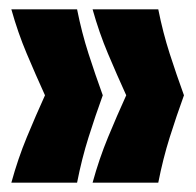

<svg xmlns="http://www.w3.org/2000/svg" viewBox="-20 -470 420 411"><path d="M318.8 -79H178.2Q192.2 -130 211.2 -176Q230.2 -222 250.2 -266Q230.2 -310 211.2 -355Q192.2 -400 178.2 -450H318.8Q328.8 -400 343.3 -355Q357.8 -310 373.8 -266Q357.8 -222 343.3 -176Q328.8 -130 318.8 -79ZM145 -79H4.3Q18.3 -130 37.3 -176Q56.3 -222 76.3 -266Q56.3 -310 37.3 -355Q18.3 -400 4.3 -450H145Q155 -400 169.5 -355Q184 -310 200 -266Q184 -222 169.5 -176Q155 -130 145 -79Z"/></svg>

Font: Bricolage Grotesque 96pt ExtraBold Condensed
Style: Regular
Weight: 800
Width: 3
Version: Version 1.001;gftools[0.9.33.dev8+g029e19f]